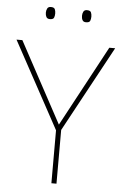

<svg xmlns="http://www.w3.org/2000/svg" viewBox="-60 -937 624 979"><g transform="rotate(5 252.5 -447.5)"><path d="M241 0V-271L0 -714H30L253 -301L475 -714H505L267 -275V0ZM137 -864Q137 -876 142 -885.5Q147 -895 160 -895Q177 -895 181 -885.5Q185 -876 185 -864Q185 -851 181 -842Q177 -833 160 -833Q147 -833 142 -842Q137 -851 137 -864ZM322 -864Q322 -876 327 -885.5Q332 -895 345 -895Q362 -895 366 -885.5Q370 -876 370 -864Q370 -851 366 -842Q362 -833 345 -833Q332 -833 327 -842Q322 -851 322 -864Z"/></g></svg>

Font: Noto Sans Symbols Thin
Style: Regular
Weight: 250
Version: Version 2.002